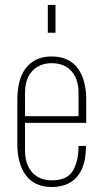

<svg xmlns="http://www.w3.org/2000/svg" viewBox="-20 -749 411 775"><path d="M189 6Q155 6 128.5 -6Q102 -18 85 -40.5Q68 -63 59 -95Q50 -127 50 -167V-348Q50 -402 65.5 -440.5Q81 -479 112 -500Q143 -521 189 -521Q224 -521 250 -509Q276 -497 293 -474.5Q310 -452 319 -420Q328 -388 328 -348V-253H74V-280H311L297 -266V-375Q297 -411 284.5 -437.5Q272 -464 248 -479Q224 -494 189 -494Q155 -494 130.5 -479Q106 -464 93.5 -437.5Q81 -411 81 -375V-140Q81 -105 93.5 -78Q106 -51 130.5 -36Q155 -21 189 -21Q251 -21 274 -59.5Q297 -98 297 -160H327Q327 -101 309.5 -64.5Q292 -28 261 -11Q230 6 189 6ZM173 -617V-729H204V-617Z"/></svg>

Font: Hubot Sans Condensed ExtraLight
Style: Regular
Weight: 200
Width: 3
Designer: Deni Anggara
Foundry: GitHub, Inc., Subsidiary of Microsoft Corporation
Version: Version 2.000